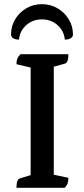

<svg xmlns="http://www.w3.org/2000/svg" viewBox="-20 -901 405 921"><path d="M59 0Q59 -40 75 -45L127 -61V-577L59 -593Q59 -608 63 -619Q67 -630 79 -641H308Q308 -600 292 -596L238 -581V-63L308 -48Q308 -33 304.5 -22Q301 -11 290 0ZM181 -881Q140 -881 106.5 -861.5Q73 -842 53 -809Q33 -776 33 -735Q33 -724 43.5 -717.5Q54 -711 71 -711Q75 -753 106 -780.5Q137 -808 181 -808Q225 -808 256 -780.5Q287 -753 291 -711Q308 -711 319 -717.5Q330 -724 330 -735Q330 -776 309.5 -809Q289 -842 255.5 -861.5Q222 -881 181 -881Z"/></svg>

Font: Petrona SemiBold
Style: Regular
Weight: 600
Designer: Ringo R. Seeber
Foundry: Ringo R. Seeber
Version: Version 2.001; ttfautohint (v1.8.3)